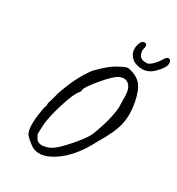

<svg xmlns="http://www.w3.org/2000/svg" viewBox="-206 -974 1055 1145"><g transform="rotate(30 321.0 -402.0)"><path d="M639 -824Q654 -792 595 -735Q557 -697 508.5 -701Q460 -705 436.5 -734Q413 -763 420 -801.5Q427 -840 446.5 -845Q466 -850 469 -831Q470 -824 465.5 -807Q461 -790 472.5 -767Q484 -744 524 -745Q541 -746 563 -768.5Q585 -791 597.5 -813Q610 -835 622 -836Q634 -837 639 -824ZM491 -581Q464 -610 423 -591Q394 -579 332 -505.5Q270 -432 271 -413Q271 -405 266 -398Q239 -370 208 -268Q177 -166 174.5 -110.5Q172 -55 172.5 -53.5Q173 -52 188 -26Q194 -16 208.5 -11Q223 -6 238 -9Q272 -13 302.5 -35.5Q333 -58 382.5 -115Q432 -172 450 -205Q468 -238 495 -331Q513 -403 513 -437.5Q513 -472 511.5 -516Q510 -560 491 -581ZM388 -642Q435 -670 453 -663Q509 -651 537 -617.5Q565 -584 580 -508Q595 -432 581.5 -365Q568 -298 504 -193Q434 -55 336.5 7.5Q239 70 174 20Q139 -7 128 -22Q99 -64 129 -216Q135 -222 134 -231.5Q133 -241 136 -251Q139 -261 145 -280.5Q151 -300 155 -320Q200 -456 266 -543Q340 -620 388 -642Z"/></g></svg>

Font: Caveat
Style: Regular
Weight: 400
Designer: Pablo Impallari
Foundry: Creative Lab NY
Version: Version 1.096; ttfautohint (v1.3)